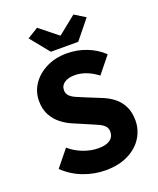

<svg xmlns="http://www.w3.org/2000/svg" viewBox="-157 -947 869 1053"><g transform="rotate(-20 278.0 -420.0)"><path d="M276.2 12Q210.7 12 147.9 -11.6Q85.2 -35.1 34.8 -83.1L112.8 -179.2Q148 -148.7 192.4 -132Q236.8 -115.2 279.5 -115.2Q325.8 -115.2 348.4 -132.1Q371.1 -148.9 371.1 -178.1Q371.1 -199.1 359.5 -211.5Q347.9 -224 326.9 -234Q306 -244 277.2 -255.7L192.5 -291.9Q158.7 -305.7 128.5 -329.2Q98.3 -352.7 79.6 -387.4Q60.9 -422.2 60.9 -469.5Q60.9 -523.9 90.8 -567.7Q120.6 -611.4 172.9 -637.6Q225.2 -663.8 293.1 -663.8Q352.2 -663.8 406.9 -642.7Q461.6 -621.7 502.7 -582.5L425.1 -486.3Q392.9 -510.9 359.4 -523.7Q325.9 -536.5 293.1 -536.5Q255.4 -536.5 232.7 -521.4Q209.9 -506.3 209.9 -478.1Q209.9 -458.5 222.8 -445.4Q235.6 -432.2 258.5 -422.5Q281.5 -412.8 309.5 -401L392.5 -367.3Q432.8 -351.3 461.4 -327.4Q490 -303.5 505.9 -269.8Q521.8 -236.1 521.8 -190Q521.8 -135.9 493 -89.8Q464.2 -43.7 409 -15.9Q353.9 12 276.2 12ZM214.4 -701.8 124.8 -812.5 188.3 -851.5 292.4 -768H296.4L400.5 -851.5L463.9 -812.5L374.3 -701.8Z"/></g></svg>

Font: Source Sans 3 Variable
Style: Regular
Weight: 200
Designer: Paul D. Hunt
Foundry: Adobe Systems Incorporated
Version: Version 3.026